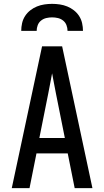

<svg xmlns="http://www.w3.org/2000/svg" viewBox="-20 -975 540 995"><path d="M41 0 198 -735H302L459 0H367L331 -180H169L133 0ZM316 -260 270 -490Q265 -516 260 -542Q255 -568 250 -595Q245 -568 240 -542Q235 -516 230 -490L184 -260ZM90 -815Q90 -835 94.5 -855Q99 -875 110 -892Q121 -909 137 -921.5Q153 -934 171.5 -941.5Q190 -949 210 -952Q230 -955 250 -955Q270 -955 290 -952Q310 -949 328.5 -941.5Q347 -934 363 -921.5Q379 -909 390 -892Q401 -875 405.5 -855Q410 -835 410 -815H330Q330 -830 324.5 -844.5Q319 -859 307 -868.5Q295 -878 280 -881.5Q265 -885 250 -885Q235 -885 220 -881.5Q205 -878 193 -868.5Q181 -859 175.5 -844.5Q170 -830 170 -815Z"/></svg>

Font: Iosevka Term Medium
Style: Regular
Weight: 500
Monospace: yes
Designer: Belleve Invis
Foundry: Belleve Invis
Version: Version 26.3.1